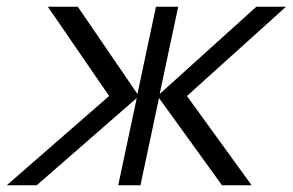

<svg xmlns="http://www.w3.org/2000/svg" viewBox="-43 -550 869 570"><path d="M-23 0H66L363 -259L308 0H374L429 -259L616 0H704L512 -265L806 -530H718L431 -271L486 -530H420L365 -271L188 -530H99L281 -265Z"/></svg>

Font: Geist Light
Style: Italic
Weight: 300
Italic angle: -12°
Designer: Basement.studio, Andrés Briganti, Mateo Zaragoza
Foundry: Basement.studio, Vercel, Andrés Briganti, Guido Ferreyra, Mateo Zaragoza
Version: Version 1.500